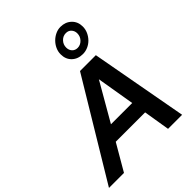

<svg xmlns="http://www.w3.org/2000/svg" viewBox="-328 -1155 1303 1303"><g transform="rotate(-45 323.5 -503.0)"><path d="M0 0ZM-55 0 367 -700H519L647 0H512L481 -189H199L89 0ZM260 -296H464L418 -570ZM463 -767Q415 -767 384.5 -796Q354 -825 354 -873Q354 -899 365 -923Q376 -947 394.5 -965.5Q413 -984 436.5 -995Q460 -1006 485 -1006Q532 -1006 563 -976.5Q594 -947 594 -900Q594 -873 583 -849Q572 -825 554 -806.5Q536 -788 512 -777.5Q488 -767 463 -767ZM467 -822Q494 -822 514.5 -843Q535 -864 535 -894Q535 -917 520.5 -933.5Q506 -950 481 -950Q453 -950 433 -929Q413 -908 413 -879Q413 -854 428 -838Q443 -822 467 -822Z"/></g></svg>

Font: Rosa Sans SemiBold
Style: Italic
Weight: 600
Italic angle: -12°
Designer: Pentagram / MCKL
Foundry: Pentagram / MCKL
Version: Version 1.005;September 16, 2019;FontCreator 11.5.0.2425 64-